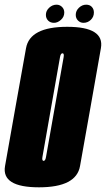

<svg xmlns="http://www.w3.org/2000/svg" viewBox="-51 -796 452 820"><path d="M115.5 4Q275 4 290.8 -86.8Q306.5 -177.5 335.5 -338Q364 -499.5 380 -590.5Q396 -681.5 236 -681.5Q76.5 -681.5 60.2 -590.5Q44 -499.5 15 -338Q-13.5 -177.5 -29.5 -86.8Q-45.5 4 115.5 4ZM135.5 -109Q127 -109 130.5 -127.2Q134 -145.5 167.5 -338Q202.5 -534.5 205.2 -551.5Q208 -568.5 216 -568.5Q223.5 -568.5 220.8 -552Q218 -535.5 183 -338Q148.5 -145.5 145.8 -127.2Q143 -109 135.5 -109ZM179.5 -698.5Q195 -698.5 209.2 -711.2Q223.5 -724 223.5 -742.5Q223.5 -757 213.8 -766.5Q204 -776 190.5 -776Q173 -776 159 -763Q145 -750 145 -732.5Q145 -718 154.5 -708.2Q164 -698.5 179.5 -698.5ZM305.5 -698.5Q323.5 -698.5 336.8 -711.2Q350 -724 350 -742.5Q350 -757 341.2 -766.5Q332.5 -776 317 -776Q300 -776 286.2 -763Q272.5 -750 272.5 -732.5Q272.5 -718 282.2 -708.2Q292 -698.5 305.5 -698.5Z"/></svg>

Font: Anybody UltraCondensed ExtraBold
Style: Italic
Weight: 800
Width: 1
Italic angle: -10°
Version: Version 1.113;gftools[0.9.25]